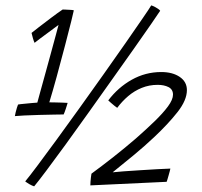

<svg xmlns="http://www.w3.org/2000/svg" viewBox="-20 -668 732 697"><path d="M159 -296.5Q165.5 -296.5 178.5 -296.2Q191.5 -296 205 -295.5Q218.5 -295 225.5 -294.5Q224.5 -291 222.8 -285.5Q221 -280 219 -273.5Q217 -267 214.8 -261.5Q212.5 -256 211 -252.5Q201.5 -252.5 176.8 -252Q152 -251.5 122.5 -250.8Q93 -250 68.2 -248.8Q43.5 -247.5 34 -246.5Q34.5 -251.5 36.8 -260.2Q39 -269 41.5 -277.2Q44 -285.5 45.5 -288.5Q53 -290 67.5 -291.2Q82 -292.5 96.2 -294Q110.5 -295.5 115.5 -295.5Q117.5 -303 125.2 -331Q133 -359 143.2 -396.2Q153.5 -433.5 163.8 -471.2Q174 -509 182 -538.2Q190 -567.5 192.5 -577.5Q189 -575 177.5 -566.5Q166 -558 151.5 -547.2Q137 -536.5 124.2 -527Q111.5 -517.5 105.5 -512.5Q102.5 -519 99.5 -529.2Q96.5 -539.5 94.5 -548.5Q100.5 -553.5 121.2 -569.5Q142 -585.5 166.5 -604Q191 -622.5 207.5 -633.5Q212.5 -633.5 220.2 -633Q228 -632.5 235.8 -632.2Q243.5 -632 248 -630.5Q247.5 -627 238.8 -591.5Q230 -556 216 -502.5Q202 -449 185.5 -388.5Q178.5 -363.5 171.8 -339.8Q165 -316 159 -296.5ZM529 -648.5Q535.5 -646.5 541.8 -643.2Q548 -640 553.5 -636.2Q559 -632.5 561.5 -629Q553.5 -616.5 528 -579.8Q502.5 -543 465.8 -490.8Q429 -438.5 386.2 -378.5Q343.5 -318.5 300 -257.2Q256.5 -196 217.2 -142Q178 -88 148.2 -48.5Q118.5 -9 104 8.5Q101 7.5 96.2 5.5Q91.5 3.5 86.5 0.5Q81.5 -2.5 77.5 -5.2Q73.5 -8 71.5 -9.5Q85 -25.5 115 -65.5Q145 -105.5 185 -160.2Q225 -215 269.5 -277Q314 -339 357.2 -400Q400.5 -461 437 -513.5Q473.5 -566 498.2 -602Q523 -638 529 -648.5ZM598.5 -56Q598 -52.5 596 -45.5Q594 -38.5 592 -31Q590 -23.5 588 -17.2Q586 -11 585 -8L308 5Q308 0 308.5 -7.8Q309 -15.5 310 -23.5Q311 -31.5 312 -37.5Q349.5 -65 391.5 -98Q433.5 -131 473.5 -165.5Q510.5 -198 541 -227.5Q571.5 -257 589.8 -281.8Q608 -306.5 608 -324.5Q608 -343.5 591.8 -351.8Q575.5 -360 552.5 -360Q521.5 -360 494.5 -349Q467.5 -338 445.2 -319Q423 -300 405.5 -276.5Q401.5 -279.5 395.2 -284.2Q389 -289 383 -294.5Q377 -300 373 -303.5Q408.5 -350.5 458.2 -378.5Q508 -406.5 565.5 -406.5Q606.5 -406.5 632.5 -388.8Q658.5 -371 658.5 -341Q658.5 -304.5 624.5 -261.2Q590.5 -218 540 -170.5Q504 -136.5 464.5 -104Q425 -71.5 389 -42.5Q401.5 -44 428.5 -46Q455.5 -48 488.2 -50Q521 -52 550.8 -53.8Q580.5 -55.5 598.5 -56Z"/></svg>

Font: Grandstander Thin ExtraLight
Style: Italic
Weight: 250
Italic angle: -15°
Version: Version 1.200